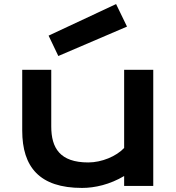

<svg xmlns="http://www.w3.org/2000/svg" viewBox="-20 -923 874 953"><path d="M90.3 -274.9C90.3 -93.8 176.3 9.8 387.2 9.8C451.2 9.8 525.4 -7.3 596.2 -49.3V0H740.7V-576.7H596.2V-188.5C557.1 -147 484.9 -116.7 418 -116.7C277.3 -116.7 234.4 -188.5 234.4 -295.4V-576.7H90.3ZM269.5 -645 610.4 -791 556.2 -902.8 221.2 -746.1Z"/></svg>

Font: Krona One
Style: Regular
Weight: 400
Designer: Yvonne Schüttler
Foundry: Yvonne Schüttler
Version: Version 1.002